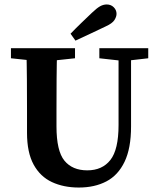

<svg xmlns="http://www.w3.org/2000/svg" viewBox="-20 -824 711 860"><path d="M333 16Q265 16 212.5 -8.5Q160 -33 130.5 -87Q101 -141 101 -229V-329Q101 -398 100.5 -468Q100 -538 98 -608H236Q234 -540 233.5 -470Q233 -400 233 -329V-258Q233 -148 268.5 -104.5Q304 -61 371 -61Q438 -61 474.5 -107.5Q511 -154 511 -264V-608H567V-257Q567 -160 538 -99.5Q509 -39 456.5 -11.5Q404 16 333 16ZM29 -563V-608H316V-563L185 -549H161ZM425 -563V-608H644V-563L548 -552H524ZM296 -673Q320 -698 344.5 -721.5Q369 -745 392 -767Q414 -788 428.5 -796Q443 -804 458 -804Q477 -804 489.5 -791.5Q502 -779 502 -762Q502 -749 492.5 -734Q483 -719 452 -705Q419 -689 385.5 -673.5Q352 -658 318 -642Z"/></svg>

Font: Lisu Bosa Black
Style: Regular
Weight: 900
Designer: David Morse, Annie Olsen, Victor Gaultney, Frank Grießhammer (Latin)
Foundry: SIL International
Version: Version 2.000